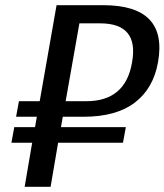

<svg xmlns="http://www.w3.org/2000/svg" viewBox="-20 -720 634 740"><path d="M75 0 104 -170H24L35 -230H115L122 -270H42L53 -330H133L198 -700H378Q628 -700 589 -480Q571 -379 499.5 -324.5Q428 -270 302 -270H222L215 -230H465L454 -170H204L175 0ZM233 -330H313Q464 -330 489 -480Q516 -630 366 -630H286Z"/></svg>

Font: Scada
Style: Italic
Weight: 400
Italic angle: -10°
Designer: Jovanny Lemonad
Foundry: Jovanny Lemonad
Version: Version 4.100;PS 004.100;hotconv 1.0.88;makeotf.lib2.5.64775